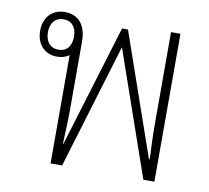

<svg xmlns="http://www.w3.org/2000/svg" viewBox="-67 -629 766 703"><g transform="rotate(10 316.5 -277.5)"><path d="M164 0H207L347 -463H348L509 0H550V-550H515V-213C515 -162 517 -121 519 -78H516L358 -532H336L198 -79H196C198 -122 200 -163 200 -213V-459C200 -519 172 -555 120 -555C71 -555 42 -520 42 -472C42 -424 71 -389 119 -389C137 -389 153 -394 164 -403ZM120 -415C89 -415 71 -437 71 -472C71 -506 89 -528 120 -528C151 -528 168 -506 168 -472C168 -437 151 -415 120 -415Z"/></g></svg>

Font: Noto Sans Thai Looped SemiCondensed ExtraLight
Style: Regular
Weight: 200
Width: 4
Designer: Sasikarn Vongin, Ben Mitchell
Foundry: The Fontpad Ltd
Version: Version 1.001